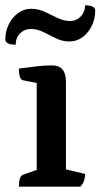

<svg xmlns="http://www.w3.org/2000/svg" viewBox="-27 -702 378 722"><path d="M44 0Q44 -40 60 -45L111 -63V-390L60 -400Q44 -403 44 -444Q81 -449 110 -452.5Q139 -456 169 -456Q221 -456 221 -395V-65L293 -48Q293 -18 275 0ZM88 -593Q65 -593 48.5 -576.5Q32 -560 32 -534Q-7 -534 -7 -554Q-7 -585 6.5 -611.5Q20 -638 42 -653.5Q64 -669 90 -669Q117 -669 141.5 -657.5Q166 -646 189.5 -634.5Q213 -623 237 -623Q260 -623 276.5 -640Q293 -657 293 -682Q331 -682 331 -662Q331 -631 318 -604.5Q305 -578 283 -562Q261 -546 234 -546Q208 -546 183.5 -558Q159 -570 136 -581.5Q113 -593 88 -593Z"/></svg>

Font: Petrona SemiBold
Style: Regular
Weight: 600
Designer: Ringo R. Seeber
Foundry: Ringo R. Seeber
Version: Version 2.001; ttfautohint (v1.8.3)